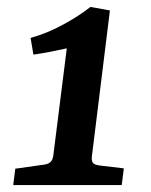

<svg xmlns="http://www.w3.org/2000/svg" viewBox="-20 -532 433 552"><path d="M244 -81Q243 -70 247 -64Q251 -58 268 -56L336 -48L330 0H18L24 -47L109 -59Q120 -61 125.5 -66.5Q131 -72 133 -83L172 -393Q150 -388 124 -383Q98 -378 76 -375L68 -423Q115 -436 161 -461Q207 -486 240 -512L296 -502Z"/></svg>

Font: Yrsa SemiBold
Style: Italic
Weight: 600
Italic angle: -7.10001°
Version: Version 2.004